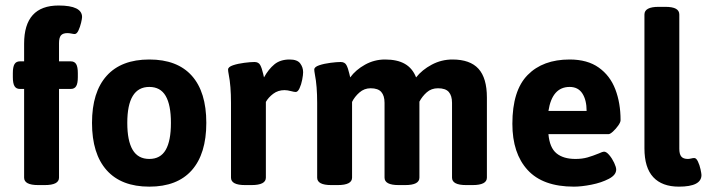

<svg xmlns="http://www.w3.org/2000/svg" viewBox="-20 -680 2603 707"><path d="M68.8 -25.9V-352.5H53.2Q39.6 -352.5 33.4 -362.8Q27.3 -373 27.3 -396V-410.6Q27.3 -433.6 33.4 -443.8Q39.6 -454.1 53.2 -454.1H68.8V-519Q68.8 -659.7 195.8 -659.7Q282.2 -659.7 282.2 -617.2Q282.2 -611.8 278.6 -596.2Q274.9 -580.6 268.8 -567.6Q262.7 -554.7 254.9 -554.7Q250.5 -554.7 244.1 -556.2Q234.4 -558.1 228.5 -558.1Q211.4 -558.1 204.3 -549.6Q197.3 -541 197.3 -521V-454.1H240.7Q254.4 -454.1 260.5 -443.8Q266.6 -433.6 266.6 -410.6V-396Q266.6 -373 260.5 -362.8Q254.4 -352.5 240.7 -352.5H197.3V-25.9Q197.3 1.5 145 1.5H120.6Q68.8 1.5 68.8 -25.9Z M318.8 -227.5Q318.8 -340.8 372.8 -400.9Q426.8 -460.9 529.8 -460.9Q632.8 -460.9 686.3 -401.1Q739.7 -341.3 739.7 -227.5Q739.7 -113.8 686.3 -53.2Q632.8 7.3 529.8 7.3Q426.8 7.3 372.8 -53.2Q318.8 -113.8 318.8 -227.5ZM609.4 -227.5Q609.4 -293.5 590.1 -326.7Q570.8 -359.9 529.8 -359.9Q448.7 -359.9 448.7 -227.5Q448.7 -161.6 468.5 -128.2Q488.3 -94.7 529.8 -94.7Q570.8 -94.7 590.1 -127.9Q609.4 -161.1 609.4 -227.5Z M830.6 -25.9V-301.3Q830.6 -363.8 822.3 -405.3Q819.8 -418.5 819.8 -423.8Q819.8 -433.6 838.1 -439.7Q856.4 -445.8 879.6 -448.7Q902.8 -451.7 917 -451.7Q932.1 -451.7 938.2 -440.4Q944.3 -429.2 949.2 -407.7L952.1 -395Q968.8 -425.3 990.5 -443.1Q1012.2 -460.9 1046.4 -460.9Q1074.7 -460.9 1085.4 -446.5Q1096.2 -432.1 1096.2 -414.1Q1096.2 -404.3 1092.8 -386.5Q1089.4 -368.7 1083 -355Q1076.7 -341.3 1068.8 -341.3Q1063.5 -341.3 1052.7 -344.2Q1038.1 -348.1 1027.8 -348.1Q1003.9 -348.1 986.1 -334.7Q968.3 -321.3 959 -304.7V-25.9Q959 1.5 906.2 1.5H882.3Q830.6 1.5 830.6 -25.9Z M1772.9 -320.8V-25.9Q1772.9 1.5 1720.2 1.5H1696.3Q1644.5 1.5 1644.5 -25.9V-301.3Q1644.5 -327.6 1632.6 -341.3Q1620.6 -355 1592.8 -355Q1568.4 -355 1551.5 -340.1Q1534.7 -325.2 1524.4 -305.7V-25.9Q1524.4 1.5 1472.2 1.5H1447.8Q1396 1.5 1396 -25.9V-301.3Q1396 -327.6 1384 -341.3Q1372.1 -355 1344.7 -355Q1321.3 -355 1303.5 -339.4Q1285.6 -323.7 1276.4 -304.7V-25.9Q1276.4 1.5 1223.6 1.5H1199.7Q1147.9 1.5 1147.9 -25.9V-301.3Q1147.9 -363.8 1139.6 -405.3Q1137.2 -418.5 1137.2 -423.8Q1137.2 -433.6 1155.5 -439.7Q1173.8 -445.8 1197 -448.7Q1220.2 -451.7 1234.4 -451.7Q1249.5 -451.7 1255.6 -440.4Q1261.7 -429.2 1266.6 -407.7L1269.5 -395Q1290 -422.9 1324.2 -441.9Q1358.4 -460.9 1397.9 -460.9Q1442.9 -460.9 1470.9 -444.8Q1499 -428.7 1512.2 -395Q1534.2 -422.9 1569.8 -441.9Q1605.5 -460.9 1646 -460.9Q1710.9 -460.9 1741.9 -426.8Q1772.9 -392.6 1772.9 -320.8Z M1866.7 -224.1Q1866.7 -346.7 1922.9 -403.8Q1979 -460.9 2077.6 -460.9Q2143.1 -460.9 2184.8 -431.2Q2226.6 -401.4 2245.8 -351.1Q2265.1 -300.8 2265.1 -237.3Q2265.1 -230 2256.6 -217.8Q2248 -205.6 2237.3 -195.8Q2226.6 -186 2220.7 -186H1999.5Q2003.9 -136.2 2029.1 -115.5Q2054.2 -94.7 2099.1 -94.7Q2123.5 -94.7 2143.3 -100.3Q2163.1 -106 2185.5 -115.2Q2199.2 -121.6 2204.1 -121.6Q2212.9 -121.6 2223.4 -109.1Q2233.9 -96.7 2241.5 -80.6Q2249 -64.5 2249 -55.7Q2249 -35.6 2221.9 -21.5Q2194.8 -7.3 2158 0Q2121.1 7.3 2093.3 7.3Q1979 7.3 1922.9 -54Q1866.7 -115.2 1866.7 -224.1ZM2140.1 -271.5Q2140.1 -311.5 2124.5 -335.7Q2108.9 -359.9 2077.6 -359.9Q2013.2 -359.9 1999.5 -271.5Z M2353 -133.8V-626.5Q2353 -654.8 2405.3 -654.8H2429.7Q2456.5 -654.8 2469 -647.7Q2481.4 -640.6 2481.4 -626.5V-132.3Q2481.4 -112.3 2488.8 -103.5Q2496.1 -94.7 2513.2 -94.7Q2517.6 -94.7 2526.4 -96.7Q2528.8 -97.2 2531.2 -97.7Q2533.7 -98.1 2536.6 -98.1Q2543.9 -98.1 2550 -85.2Q2556.2 -72.3 2559.6 -56.4Q2563 -40.5 2563 -35.6Q2563 7.3 2480 7.3Q2418 7.3 2385.5 -27.6Q2353 -62.5 2353 -133.8Z"/></svg>

Font: Jaldi
Style: Bold
Weight: 400
Designer: Pablo Cosgaya and Nicolas Silva
Foundry: Omnibus-Type
Version: Version 1.007